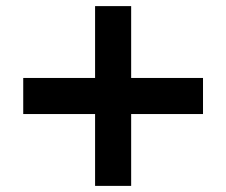

<svg xmlns="http://www.w3.org/2000/svg" viewBox="-20 -664 740 628"><path d="M291 -56H409V-291H644V-409H409V-644H291V-409H56V-291H291Z"/></svg>

Font: Martian Mono Std Md
Style: Regular
Weight: 500
Monospace: yes
Designer: Roman Shamin
Foundry: Evil Martians
Version: Version 1.000